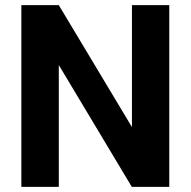

<svg xmlns="http://www.w3.org/2000/svg" viewBox="-20 -731 746 751"><path d="M642.1 -710.9V0H495.6L210 -476.6V0H63.5V-710.9H210L496.1 -233.9V-710.9Z"/></svg>

Font: Vazirmatn RD
Style: Bold
Weight: 700
Designer: Saber Rastikerdar
Foundry: Saber Rastikerdar
Version: Version 32.102